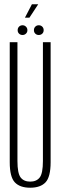

<svg xmlns="http://www.w3.org/2000/svg" viewBox="-20 -872 289 897"><path d="M121 5Q169 5 192.8 -20.2Q216.5 -45.5 216.5 -114V-675H180.5V-120Q180.5 -62 165.5 -42.8Q150.5 -23.5 121 -23.5Q91.5 -23.5 76.5 -42.8Q61.5 -62 61.5 -120V-675H25.5V-114Q25.5 -45.5 49.2 -20.2Q73 5 121 5ZM85.5 -708.5Q94.5 -708.5 101.2 -714.8Q108 -721 108 -731Q108 -741 101.2 -747.5Q94.5 -754 85.5 -754Q75.5 -754 69 -747.5Q62.5 -741 62.5 -731Q62.5 -721 69 -714.8Q75.5 -708.5 85.5 -708.5ZM161 -708.5Q171 -708.5 177.5 -714.8Q184 -721 184 -731Q184 -741 177.5 -747.5Q171 -754 161 -754Q151.5 -754 145 -747.5Q138.5 -741 138.5 -731Q138.5 -721 145 -714.8Q151.5 -708.5 161 -708.5ZM96.5 -789.5H117.5L158.5 -852H129Z"/></svg>

Font: Anybody ExtraCondensed ExtraLight
Style: Regular
Weight: 250
Width: 2
Version: Version 1.113;gftools[0.9.25]